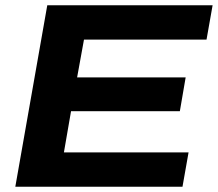

<svg xmlns="http://www.w3.org/2000/svg" viewBox="-20 -707 825 727"><path d="M38 0 159 -687H785L762 -557H298L272 -414H683L661 -286H249L222 -130H694L671 0Z"/></svg>

Font: Archivo SemiExpanded
Style: Bold Italic
Weight: 700
Width: 6
Italic angle: -10°
Designer: Hector Gatti
Foundry: Omnibus-Type
Version: Version 2.001